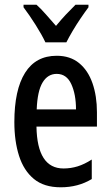

<svg xmlns="http://www.w3.org/2000/svg" viewBox="-20 -786 470 816"><path d="M221 -549Q278 -549 316 -518Q354 -487 373 -432.5Q392 -378 392 -309V-248H135Q138 -70 250 -70Q281 -70 310 -79Q339 -88 370 -108V-25Q312 10 238 10Q167 10 124 -25.5Q81 -61 61 -123.5Q41 -186 41 -267Q41 -404 86.5 -476.5Q132 -549 221 -549ZM221 -472Q183 -472 161 -435.5Q139 -399 136 -321H303Q303 -385 283 -428.5Q263 -472 221 -472ZM173 -606Q158 -638 131.5 -680Q105 -722 80 -755V-766H135Q153 -750 174.5 -725.5Q196 -701 218 -676Q242 -705 259.5 -723.5Q277 -742 301 -766H356V-755Q341 -735 323 -708.5Q305 -682 289 -655Q273 -628 262 -606Z"/></svg>

Font: Noto Sans Thai Looped ExtraCondensed Medium
Style: Regular
Weight: 500
Width: 2
Designer: Sasikarn Vongin, Ben Mitchell
Foundry: The Fontpad Ltd
Version: Version 1.001; ttfautohint (v1.8.4.7-5d5b)